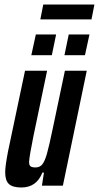

<svg xmlns="http://www.w3.org/2000/svg" viewBox="-20 -824 439 852"><path d="M3 -60Q3 -87 16 -154L91 -510H189L128 -218Q111 -134 109 -106Q109 -91 115.5 -86Q122 -81 138 -81Q157 -81 168 -95Q179 -109 188.5 -142.5Q198 -176 214 -253L268 -510H365L259 0H166L175 -58H168Q142 8 75 8Q36 8 19.5 -7.5Q3 -23 3 -60ZM119 -579 139 -671H229L210 -579ZM266 -579 285 -671H377L357 -579ZM159 -738 172 -804H399L386 -738Z"/></svg>

Font: Saira Ultra Condensed
Style: Bold Italic
Weight: 700
Width: 1
Italic angle: -12°
Designer: Hector Gatti with collaboration of the Omnibus-Type team
Foundry: Omnibus-Type
Version: Version 1.001; ttfautohint (v1.8)